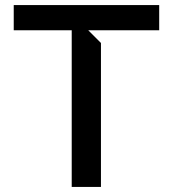

<svg xmlns="http://www.w3.org/2000/svg" viewBox="-20 -735 680 755"><path d="M262 0H377V-566L327 -616H606V-715H34V-616H262Z"/></svg>

Font: LaHaus Display SemiBold
Style: Regular
Weight: 600
Designer: We are Make, BastardaType, Dalton Maag Ltd
Foundry: BastardaType, Dalton Maag Ltd
Version: Version 3.100;Glyphs 3.3 (3331)